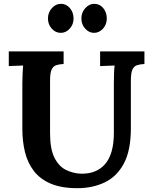

<svg xmlns="http://www.w3.org/2000/svg" viewBox="-20 -969 800 1005"><path d="M313 -634Q291 -633 275 -628Q259 -623 250.5 -605.5Q242 -588 242 -547V-272Q242 -189 265 -143.5Q288 -98 324.5 -80Q361 -62 401 -60Q484 -57 530 -110Q576 -163 576 -274V-536Q576 -563 577 -588Q578 -613 580 -626Q564 -625 539.5 -624.5Q515 -624 504 -623V-700H736V-634Q714 -633 698 -628Q682 -623 673.5 -605.5Q665 -588 665 -547V-297Q665 -182 628.5 -113.5Q592 -45 528.5 -14.5Q465 16 385 16Q301 16 245 -8Q189 -32 156.5 -75Q124 -118 110.5 -174Q97 -230 97 -294V-536Q97 -563 98.5 -588Q100 -613 101 -626Q85 -625 61 -624.5Q37 -624 26 -623V-700H313ZM298 -797Q271 -797 251 -819Q231 -841 231 -872Q231 -904 251.5 -926.5Q272 -949 299 -949Q327 -949 346 -926.5Q365 -904 365 -872Q365 -841 345 -819Q325 -797 298 -797ZM472 -797Q446 -797 426 -819Q406 -841 406 -872Q406 -904 426.5 -926.5Q447 -949 473 -949Q502 -949 520.5 -926.5Q539 -904 539 -872Q539 -841 519 -819Q499 -797 472 -797Z"/></svg>

Font: Lora
Style: Bold
Weight: 700
Designer: Olga Karpushina, Alexei Vanyashin (Cyrillic)
Foundry: Cyreal
Version: Version 3.006; ttfautohint (v1.8.4.7-5d5b);gftools[0.9.30]